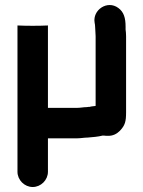

<svg xmlns="http://www.w3.org/2000/svg" viewBox="-20 -567 574 769"><path d="M50 -460V-85L172 -136V-465L142 -464C130 -464 50 -464 50 -460ZM172 121V-13H289C303 -13 317 -16 331 -16C353 -18 371 -19 391 -24H395C402 -23 408 -23 414 -23C432 -23 447 -30 460 -43C481 -65 485 -80 485 -118V-422C485 -432 484 -441 483 -449V-460C483 -495 476 -519 454 -535C410 -568 350 -527 359 -476C360 -470 361 -466 361 -460C361 -448 363 -435 363 -422V-143C360 -142 358 -142 357 -142C353 -141 343 -141 340 -139C337 -139 333 -139 328 -138C315 -138 302 -135 289 -135H172V-460C172 -464 92 -464 80 -464L50 -465V121C50 154 78 182 111 182C144 182 172 154 172 121Z"/></svg>

Font: Electronic
Style: Ti
Weight: 900
Version: Version 1.011